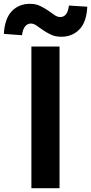

<svg xmlns="http://www.w3.org/2000/svg" viewBox="-73 -983 476 1003"><path d="M91 -740H238V0H91ZM247 -791Q216 -791 193 -802Q170 -813 152 -825.5Q134 -838 118.5 -849Q103 -860 88 -860Q71 -860 58.5 -845.5Q46 -831 42 -799L-53 -806Q-48 -887 -11 -925Q26 -963 83 -963Q114 -963 136.5 -952Q159 -941 177.5 -928.5Q196 -916 211 -905Q226 -894 242 -894Q260 -894 271.5 -908Q283 -922 287 -954L383 -948Q379 -867 341.5 -829Q304 -791 247 -791Z"/></svg>

Font: Kinto Sans
Style: Bold
Weight: 700
Designer: Authors: Ryoko NISHIZUKA  (kana & ideographs); Paul D. Hunt (Latin, Greek & Cyrillic); Wenlong ZHANG  (bopomofo); Sandol
Foundry: Adobe Systems Incorporated, ookami Inc.
Version: Version 0.001